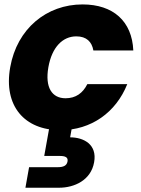

<svg xmlns="http://www.w3.org/2000/svg" viewBox="-20 -586 645 876"><path d="M26.6 -279.2C-4.9 -102.5 91.8 7.9 255.6 7.9C395.9 7.9 509 -72.9 560.6 -202H378.4C357.5 -160.9 325.8 -137.7 278.9 -137.7C217.6 -137.7 184.4 -186.2 200.7 -279.2C216.9 -371.7 266.7 -420.1 328 -420.1C374.9 -420.1 399.1 -395.1 406 -355.9H588.2C582.4 -488.8 496.9 -565.8 356.6 -565.8C192.8 -565.8 57.7 -455.4 26.6 -279.2ZM307.9 -3.3H204.9L181.8 125.5H252.7C277.7 125.5 291.8 131.5 288 150.9C284.5 170.3 268.4 176.8 243.4 176.8H112.7L96 270.5H249.7C318.6 270.5 394.8 236.8 409.4 154.6C424.5 71.8 360.3 40.6 300 40.6Z"/></svg>

Font: Poppins Devanagari Thin
Style: Italic
Weight: 100
Italic angle: -10°
Designer: Ninad Kale (Devanagari), Jonny Pinhorn (Latin)
Foundry: Indian Type Foundry
Version: 4.005